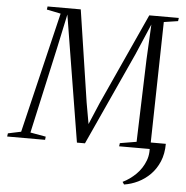

<svg xmlns="http://www.w3.org/2000/svg" viewBox="-95 -803 1037 1072"><g transform="rotate(5 423.0 -266.5)"><path d="M852.5 -36.5Q852.5 19.5 834.2 62.8Q816 106 785.5 136.8Q755 167.5 717.2 185.8Q679.5 204 640 210L630.5 196Q670 177 704 143.8Q738 110.5 755.2 65Q772.5 19.5 760.5 -36.5ZM-33.5 0 -31 -18 42 -33.5 204 -709.5 125.5 -725.5 128 -743H314L392 -227.5L413 -109L464.5 -230.5L698 -743H863.5L861 -725L782 -713L768 -34.5L849.5 -18L848 0H594L596.5 -18L689 -33.5L704 -496L714 -693L640 -520L402.5 0H357.5L274.5 -508L242 -708L201.5 -518.5L94 -33.5L181 -18L179 0Z"/></g></svg>

Font: Merriweather 144pt Light
Style: Italic
Weight: 300
Italic angle: -7.8°
Version: Version 2.101